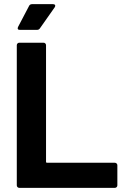

<svg xmlns="http://www.w3.org/2000/svg" viewBox="-20 -906 612 926"><path d="M61 -12V-688Q61 -693 64.5 -696.5Q68 -700 73 -700H190Q195 -700 198.5 -696.5Q202 -693 202 -688V-126Q202 -121 207 -121H534Q539 -121 542.5 -117.5Q546 -114 546 -109V-12Q546 -7 542.5 -3.5Q539 0 534 0H73Q68 0 64.5 -3.5Q61 -7 61 -12ZM67 -776 120 -877Q124 -886 135 -886H236Q243 -886 245.5 -881.5Q248 -877 244 -871L173 -770Q168 -762 159 -762H75Q68 -762 66 -766Q64 -770 67 -776Z"/></svg>

Font: UMi
Style: Bold
Weight: 700
Designer: Peter Middis
Foundry: We Are UMi
Version: Version 1.0